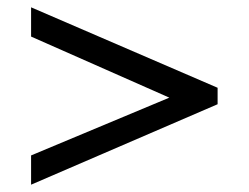

<svg xmlns="http://www.w3.org/2000/svg" viewBox="-20 -520 680 525"><path d="M443 -253 65 -95V-15L575 -235V-280L65 -500V-420Z"/></svg>

Font: Jost* Book
Style: Regular
Weight: 400
Version: Version 3.000